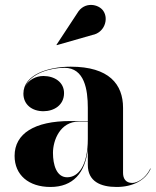

<svg xmlns="http://www.w3.org/2000/svg" viewBox="-20 -733 620 763"><path d="M347 -594C395 -603 412.5 -657 391 -689C373 -717 315 -729 287 -680.5L204.5 -555L205.5 -553.5ZM259.5 -252C117.5 -252 38 -202.5 38 -113.5C38 -37.5 94 10 180.5 10C270 10 319 -45.5 329 -141V-77.5C329 -12.5 379 10 443.5 10C507.5 10 559 -16.5 579 -63L577.5 -63.5C558.5 -23.5 525 -6 505.5 -6C479 -6 469 -24 469 -46V-304.5C469 -398 413.5 -468 261 -468C170 -468 73 -435.5 73 -361C73 -317.5 107 -291 152.5 -291C195 -291 234.5 -315.5 234.5 -363C234.5 -407 196 -431 152.5 -431C122 -431 94 -415.5 81.5 -391C103.5 -441.5 180.5 -463.5 236 -463.5C316 -463.5 329 -376.5 329 -304.5V-252ZM247 -28.5C204.5 -28.5 190.5 -78 190.5 -125.5C190.5 -175 218.5 -250 294 -250H329V-180.5C329 -76 292 -28.5 247 -28.5Z"/></svg>

Font: Bodoni* 96pt
Style: Bold
Weight: 700
Version: Version 2.3